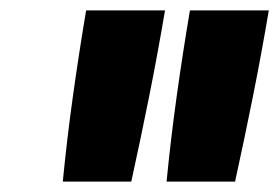

<svg xmlns="http://www.w3.org/2000/svg" viewBox="-20 -792 540 370"><path d="M301 -442Q309 -524 320.5 -606.5Q332 -689 346 -772H498Q484 -689 467.5 -606.5Q451 -524 433 -442ZM101 -442Q109 -524 120.5 -606.5Q132 -689 146 -772H298Q284 -689 267.5 -606.5Q251 -524 233 -442Z"/></svg>

Font: Iosevka Curly Heavy
Style: Italic
Weight: 900
Italic angle: -9°
Monospace: yes
Designer: Belleve Invis
Foundry: Belleve Invis
Version: Version 22.1.2; ttfautohint (v1.8.4)